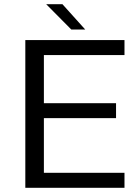

<svg xmlns="http://www.w3.org/2000/svg" viewBox="-20 -890 660 910"><path d="M570 -629H188V-401H530V-330H188V-71H570V0H100V-700H570ZM384 -750H318L199 -870H276Z"/></svg>

Font: Fivo Sans
Style: Regular
Weight: 400
Designer: Alexander Slobzheninov
Foundry: Alexander Slobzheninov
Version: 1.0